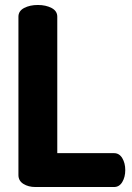

<svg xmlns="http://www.w3.org/2000/svg" viewBox="-20 -751 532 771"><path d="M438 0H122Q94 0 74 -12.5Q54 -25 54 -48V-684Q54 -707 77 -719Q100 -731 132 -731Q164 -731 187 -719Q210 -707 210 -684V-136H438Q459 -136 471 -116Q483 -96 483 -68Q483 -40 471 -20Q459 0 438 0Z"/></svg>

Font: Dosis
Style: ExtraBold
Weight: 800
Designer: EdgarTolentino, PabloImpallari, IginoMarini
Foundry: EdgarTolentino, PabloImpallari, IginoMarini
Version: Version 1.007